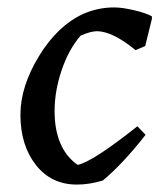

<svg xmlns="http://www.w3.org/2000/svg" viewBox="-20 -485 444 517"><path d="M187 12Q118 12 76.5 -41Q35 -94 35 -176Q35 -252 85 -334Q135 -416 205 -448Q245 -465 287 -465Q309 -465 341 -457.5Q373 -450 389 -441V-434L371 -361L345 -350Q284 -400 242 -401Q224 -401 197 -389Q165 -352 146 -296Q127 -240 127 -186Q127 -85 189 -41Q229 -49 350 -145L372 -122Q311 -44 257 1Q221 12 187 12Z"/></svg>

Font: Albura Medium
Style: Italic
Weight: 462
Italic angle: -7°
Designer: Mercedes Jáuregui
Foundry: Omnibus-Type Team
Version: Version 1.000